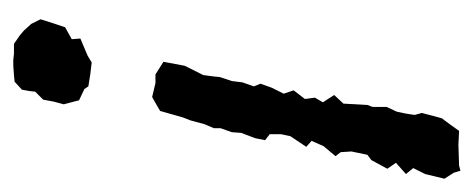

<svg xmlns="http://www.w3.org/2000/svg" viewBox="-248 -317 713 289"><g transform="rotate(-90 108.5 -172.5)"><path d="M163 -509 172 -508H187L200 -499L207 -493L217 -482L224 -468L218 -449L212 -431L194 -421L195 -408L183 -403L169 -397L159 -391L142 -393L123 -396L119 -402L102 -410L100 -418L96 -433L100 -448L103 -464L115 -476L116 -485L118 -496L130 -507L140 -508L154 -509ZM141 -295 160 -283 154 -251 140 -223 138 -208 137 -198 131 -180 129 -164 123 -147 127 -137 121 -120 112 -102 117 -87 104 -70 106 -55 99 -43 110 -26 97 -12 96 7 95 24 92 32V53L85 68L82 82L80 95L83 106L75 136L66 148L56 162L35 161L4 162L-4 164L-7 154L-16 140L-9 111L0 93L-9 82L8 67L-1 54L12 30L20 24L25 0L24 -16L18 -24L33 -42L41 -60L32 -68L48 -92L51 -106V-123L42 -130L45 -145L53 -166L54 -180L60 -197V-207L66 -221L72 -243L76 -253L86 -288L98 -295L107 -300L128 -295Z"/></g></svg>

Font: Winky Rough Light
Style: Italic
Weight: 300
Italic angle: -8.97852°
Designer: Simon Atzbach
Foundry: typofactur
Version: Version 1.206; ttfautohint (v1.8.4.7-5d5b)